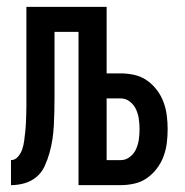

<svg xmlns="http://www.w3.org/2000/svg" viewBox="-20 -540 540 560"><path d="M209 0V-447H139V-255Q139 -235 138.5 -214.5Q138 -194 137 -174Q136 -154 133 -134Q130 -114 124.5 -94.5Q119 -75 110.5 -56Q102 -37 86.5 -24Q71 -11 51.5 -5.5Q32 0 12 0V-73Q24 -73 32.5 -83Q41 -93 45 -105Q49 -117 50.5 -129.5Q52 -142 53.5 -154.5Q55 -167 55.5 -179.5Q56 -192 56.5 -205Q57 -218 57 -230.5Q57 -243 57 -255V-520H291V-326H332Q352 -326 372 -321.5Q392 -317 408.5 -305.5Q425 -294 437.5 -277.5Q450 -261 457 -242Q464 -223 466.5 -203Q469 -183 469 -163Q469 -143 466.5 -123Q464 -103 457 -84Q450 -65 437.5 -48.5Q425 -32 408.5 -20.5Q392 -9 372 -4.5Q352 0 332 0ZM332 -73Q347 -73 359 -82.5Q371 -92 377 -105.5Q383 -119 385 -133.5Q387 -148 387 -163Q387 -178 385 -192.5Q383 -207 377 -220.5Q371 -234 359 -243.5Q347 -253 332 -253H291V-73Z"/></svg>

Font: Iosevka Medium
Style: Regular
Weight: 500
Monospace: yes
Designer: Belleve Invis
Foundry: Belleve Invis
Version: Version 32.5.0; ttfautohint (v1.8.4)